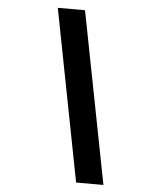

<svg xmlns="http://www.w3.org/2000/svg" viewBox="-57 -777 733 924"><g transform="rotate(5 310.0 -315.0)"><path d="M345.5 100H477.5L316 -730H184.5Z"/></g></svg>

Font: Monaspace Krypton SemiBold
Style: Italic
Weight: 600
Italic angle: -11°
Designer: Riley Cran & the Lettermatic Team
Foundry: Lettermatic
Version: Version 1.101 (Monaspace Krypton)